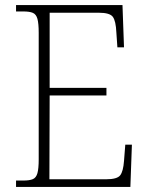

<svg xmlns="http://www.w3.org/2000/svg" viewBox="-20 -734 584 754"><path d="M43 0V-25H72Q96 -25 109 -30.5Q122 -36 127 -54Q132 -72 132 -108V-605Q132 -642 127 -660Q122 -678 109 -683.5Q96 -689 72 -689H43V-714H461L467 -548H441L437 -606Q435 -652 423 -668Q411 -684 368 -684H175V-389H398V-359H175L174 -30H397Q440 -30 452 -45.5Q464 -61 467 -102L472 -166H498L492 0Z"/></svg>

Font: Noto Serif Tamil SemiCondensed ExtraLight
Style: Italic
Weight: 200
Width: 4
Italic angle: -12°
Designer: Indian Type Foundry, Tom Grace, and the Monotype Design Team
Foundry: Monotype Imaging Inc.
Version: Version 2.003; ttfautohint (v1.8.4.7-5d5b)